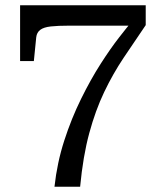

<svg xmlns="http://www.w3.org/2000/svg" viewBox="-20 -629 600 726"><path d="M242 -532H488L478 -547Q462 -528 430 -487Q398 -446 360.5 -387.5Q323 -329 286.5 -255Q250 -181 223 -97.5Q196 -14 186 77H283Q294 -39 317.5 -125.5Q341 -212 374 -281Q407 -350 447.5 -410.5Q488 -471 531 -534V-609H56V-398H108L117 -488Q119 -506 132 -516Q145 -526 172 -529Q199 -532 242 -532Z"/></svg>

Font: Roboto Serif 28pt
Style: Regular
Weight: 400
Designer: Greg Gazdowicz
Foundry: Commercial Type
Version: Version 1.008